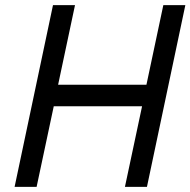

<svg xmlns="http://www.w3.org/2000/svg" viewBox="-20 -730 744 750"><path d="M37 0 187 -710H273L207 -399H552L618 -710H704L554 0H468L535 -315H190L123 0Z"/></svg>

Font: Geist Regular
Style: Italic
Weight: 400
Italic angle: -12°
Designer: Basement.studio, Andrés Briganti, Mateo Zaragoza
Foundry: Basement.studio, Vercel, Andrés Briganti, Guido Ferreyra, Mateo Zaragoza
Version: Version 1.500; ttfautohint (v1.8.4.7-5d5b)